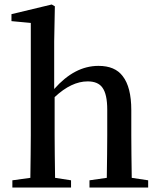

<svg xmlns="http://www.w3.org/2000/svg" viewBox="-20 -834 711 854"><path d="M296 0V-32L225 -43C224 -118 223 -181 223 -232V-402C273 -449 322 -472 370 -472C400 -472 422 -463 435 -445C450 -425 457 -392 457 -346V-232C457 -181 456 -118 455 -43L378 -32V0H639V-32L566 -43C565 -118 564 -181 564 -232V-344C564 -413 551 -463 526 -495C503 -526 467 -541 418 -541C347 -541 282 -507 221 -438V-649L224 -806L210 -814L31 -771V-740L117 -732V-232C117 -182 116 -119 115 -43L35 -32V0Z"/></svg>

Font: AllPunType SemiBold
Style: Regular
Weight: 600
Version: 1.0